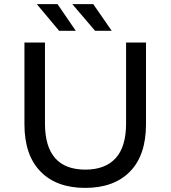

<svg xmlns="http://www.w3.org/2000/svg" viewBox="-20 -907 831 935"><path d="M99 -302V-700H199V-306Q199 -81 396 -81Q492 -81 543 -136.5Q594 -192 594 -306V-700H691V-302Q691 -151 613 -71.5Q535 8 395 8Q255 8 177 -72Q99 -152 99 -302ZM159 -887H260L349 -757H268ZM332 -887H434L524 -757H443Z"/></svg>

Font: APTA Sans Medium
Style: Bold
Weight: 500
Version: Version 7.200